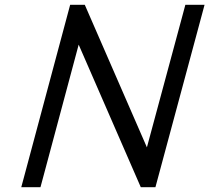

<svg xmlns="http://www.w3.org/2000/svg" viewBox="-20 -760 872 800"><path d="M159.4 -20 307.8 -574 559.2 3 566.6 20H627.6L638.4 -20L821.6 -700L832.3 -740H752.3L741.6 -700L592.1 -146L340.7 -723L333.3 -740H272.3L261.6 -700L79.4 -20L68.6 20H148.6Z"/></svg>

Font: Nordica Advanced
Style: RegularObl
Weight: 300
Version: Version 1.07